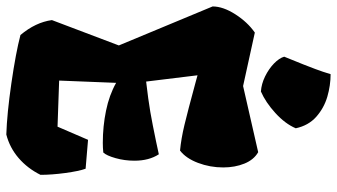

<svg xmlns="http://www.w3.org/2000/svg" viewBox="-243 -776 1026 584"><g transform="rotate(90 270.0 -484.0)"><path d="M487.3 -649.9Q487.3 -609.9 473.4 -573.2Q459.5 -536.6 436 -518.6Q399.9 -522 358.2 -532Q316.4 -542 228.5 -565.9L207 -571.8L226.1 -415.5Q281.7 -421.9 318.4 -428.2Q355 -434.6 408.7 -445.8Q410.2 -446.3 447.3 -454.1Q466.8 -424.3 466.8 -379.9Q466.8 -350.1 459 -322.5Q451.2 -294.9 441.9 -285.2Q427.2 -283.7 412.6 -283.7Q362.3 -283.7 314.7 -293.5Q267.1 -303.2 230 -324.2L223.1 -150.9L363.3 -146L403.3 -238.8L491.2 -231.4Q498.5 -211.4 504.2 -169.7Q509.8 -127.9 509.8 -94.2Q490.2 -54.7 458.7 -27.6Q427.2 -0.5 387.2 9.8Q323.7 7.8 231.2 -5.6Q138.7 -19 84.5 -33.2Q45.9 -79.1 39.1 -128.9L116.2 -332.5L-2.4 -617.7Q-2.4 -649.4 21.5 -686.8Q45.4 -724.1 77.1 -746.1L239.7 -710.4L440.9 -756.3Q463.9 -743.2 475.6 -714.4Q487.3 -685.5 487.3 -649.9ZM256.3 -764.6Q289.1 -778.8 321.8 -808.6Q354.5 -838.4 368.2 -870.6Q359.9 -909.2 333.3 -932.9Q306.6 -956.5 272.2 -966.6Q237.8 -976.6 203.6 -976.6Q196.3 -952.1 188 -930.2Q179.7 -908.2 173.6 -892.8Q167.5 -877.4 164.6 -870.6L150.4 -835.4Q154.8 -820.3 171.1 -804.4Q187.5 -788.6 210.4 -777.3Q233.4 -766.1 256.3 -764.6Z"/></g></svg>

Font: Fruktur
Style: Regular
Weight: 400
Designer: Viktoriya Grabowska
Foundry: Viktoriya Grabowska
Version: Version 1.004; ttfautohint (v1.4.1)